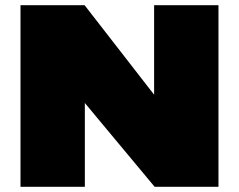

<svg xmlns="http://www.w3.org/2000/svg" viewBox="-20 -720 921 740"><path d="M59 0V-700H306L574 -355V-700H822V0H576L307 -323V0Z"/></svg>

Font: Georama Extended Black
Style: Regular
Weight: 900
Width: 7
Designer: Jean-Baptiste Levee
Foundry: Production Type
Version: Version 1.000